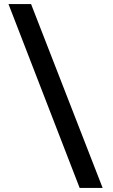

<svg xmlns="http://www.w3.org/2000/svg" viewBox="-20 -822 562 952"><path d="M375 110 22 -802H134L489 110Z"/></svg>

Font: Literata 7pt SemiBold
Style: Regular
Weight: 600
Designer: Latin by Veronika Burian and Jose Scaglione. Greek by Irene Vlachou. Cyrillic by Vera Evstafieva.
Foundry: TypeTogether
Version: Version 3.002